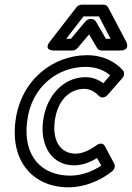

<svg xmlns="http://www.w3.org/2000/svg" viewBox="-20 -764 564 821"><path d="M96 -245C114 -395 228 -478 346 -478C392 -478 426 -463 451 -442L422 -408C400 -424 375 -434 346 -434C250 -434 177 -353 164 -245C151 -138 203 -57 297 -57C334 -57 369 -72 395 -88L413 -56C370 -27 323 -13 280 -13C160 -13 77 -94 96 -245ZM46 -245C24 -70 125 37 273 37C335 37 404 13 460 -32C470 -40 474 -55 468 -65L429 -138C420 -156 402 -150 393 -143C365 -123 334 -107 303 -107C243 -107 203 -156 214 -245C225 -335 278 -384 340 -384C363 -384 382 -375 403 -354C416 -341 432 -349 440 -358L504 -431C512 -440 513 -455 505 -464C472 -500 422 -528 352 -528C208 -528 68 -423 46 -245ZM263 -598 337 -694H403L453 -598H433L390 -672C386 -679 378 -683 371 -683H367C359 -683 350 -678 345 -672L283 -598ZM194 -587C163 -547 210 -548 210 -548H290C297 -548 306 -552 312 -559L361 -617L395 -559C398 -553 406 -548 414 -548H493C541 -548 519 -587 519 -587L442 -733C438 -740 431 -744 422 -744H329C321 -744 313 -740 307 -733Z"/></svg>

Font: Falling Sky
Style: OuObl
Weight: 400
Designer: Paul D. Hunt
Foundry: Adobe Systems Incorporated
Version: Version 1.02